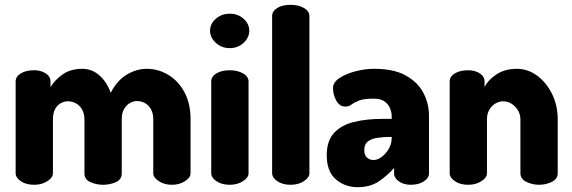

<svg xmlns="http://www.w3.org/2000/svg" viewBox="-20 -768 2378 798"><path d="M122 0Q88 0 66.5 -15Q45 -30 45 -48V-429Q45 -450 66.5 -463Q88 -476 122 -476Q150 -476 170 -463Q190 -450 190 -429V-406Q207 -435 240 -458.5Q273 -482 322 -482Q363 -482 394 -454Q425 -426 440 -382Q466 -433 506.5 -457.5Q547 -482 590 -482Q637 -482 678.5 -457.5Q720 -433 746 -386Q772 -339 772 -272V-48Q772 -30 749 -15Q726 0 694 0Q663 0 640 -15Q617 -30 617 -48V-272Q617 -297 607.5 -314Q598 -331 582.5 -339.5Q567 -348 550 -348Q534 -348 519.5 -339.5Q505 -331 495.5 -314.5Q486 -298 486 -272V-47Q486 -22 461.5 -11Q437 0 408 0Q381 0 356 -11Q331 -22 331 -47V-271Q331 -296 321 -313Q311 -330 295.5 -338.5Q280 -347 263 -347Q247 -347 232.5 -339Q218 -331 209 -314.5Q200 -298 200 -272V-48Q200 -30 177 -15Q154 0 122 0Z M935 0Q901 0 879.5 -15Q858 -30 858 -48V-429Q858 -450 879.5 -463Q901 -476 935 -476Q967 -476 990 -463Q1013 -450 1013 -429V-48Q1013 -30 990 -15Q967 0 935 0ZM935 -568Q901 -568 877 -590Q853 -612 853 -640Q853 -669 877 -690Q901 -711 935 -711Q969 -711 992.5 -690Q1016 -669 1016 -640Q1016 -612 992.5 -590Q969 -568 935 -568Z M1188 0Q1154 0 1132.5 -15Q1111 -30 1111 -48V-701Q1111 -722 1132.5 -735Q1154 -748 1188 -748Q1220 -748 1243 -735Q1266 -722 1266 -701V-48Q1266 -30 1243 -15Q1220 0 1188 0Z M1466 10Q1414 10 1376 -22.5Q1338 -55 1338 -123Q1338 -182 1368 -215Q1398 -248 1450.5 -261Q1503 -274 1572 -274H1608V-284Q1608 -301 1601 -318Q1594 -335 1578 -346.5Q1562 -358 1533 -358Q1492 -358 1472 -350Q1452 -342 1441 -333.5Q1430 -325 1416 -325Q1391 -325 1377.5 -350Q1364 -375 1364 -402Q1364 -426 1391.5 -444Q1419 -462 1458.5 -472Q1498 -482 1535 -482Q1617 -482 1667 -454Q1717 -426 1740 -381.5Q1763 -337 1763 -286V-48Q1763 -28 1741.5 -14Q1720 0 1687 0Q1658 0 1638 -14Q1618 -28 1618 -48V-70Q1591 -39 1555 -14.5Q1519 10 1466 10ZM1533 -103Q1549 -103 1566 -115.5Q1583 -128 1595.5 -149Q1608 -170 1608 -195V-199H1604Q1576 -199 1550.5 -195.5Q1525 -192 1509.5 -180.5Q1494 -169 1494 -145Q1494 -123 1505 -113Q1516 -103 1533 -103Z M1926 0Q1892 0 1870.5 -15Q1849 -30 1849 -48V-429Q1849 -450 1870.5 -463Q1892 -476 1926 -476Q1954 -476 1974 -463Q1994 -450 1994 -429V-406Q2008 -435 2043 -458.5Q2078 -482 2128 -482Q2174 -482 2212.5 -453.5Q2251 -425 2274.5 -377.5Q2298 -330 2298 -272V-48Q2298 -24 2273.5 -12Q2249 0 2220 0Q2193 0 2168 -12Q2143 -24 2143 -48V-272Q2143 -291 2133.5 -308Q2124 -325 2107.5 -336Q2091 -347 2071 -347Q2055 -347 2039.5 -338Q2024 -329 2014 -312.5Q2004 -296 2004 -272V-48Q2004 -30 1981 -15Q1958 0 1926 0Z"/></svg>

Font: Dosis ExtraBold
Style: Regular
Weight: 800
Designer: EdgarTolentino, PabloImpallari, IginoMarini
Foundry: EdgarTolentino, PabloImpallari, IginoMarini
Version: Version 3.001; ttfautohint (v1.8.2)